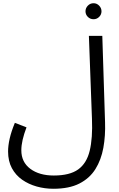

<svg xmlns="http://www.w3.org/2000/svg" viewBox="-20 -936 735 1188"><path d="M30 1Q30 -35 40 -79Q50 -123 72 -176L144 -148Q128 -106 120 -71Q112 -36 112 -6Q112 67 167.5 108.5Q223 150 313 150Q411 150 463.5 112.5Q516 75 535 -3Q554 -81 549 -201L530 -714H613L630 -180Q633 -96 619.5 -21.5Q606 53 570.5 110Q535 167 471.5 199.5Q408 232 310 232Q257 232 207 218Q157 204 117 176Q77 148 53.5 104.5Q30 61 30 1ZM559 -817Q538 -817 523.5 -831.5Q509 -846 509 -866Q509 -886 523.5 -901Q538 -916 559 -916Q579 -916 593.5 -901Q608 -886 608 -866Q608 -846 593.5 -831.5Q579 -817 559 -817Z"/></svg>

Font: Noto Sans Living
Style: Regular
Weight: 400
Designer: Monotype Design Team
Foundry: Monotype Imaging Inc.
Version: Version 2.013; ttfautohint (v1.8.4.7-5d5b)